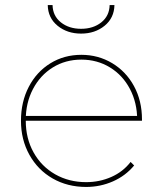

<svg xmlns="http://www.w3.org/2000/svg" viewBox="-20 -737 653 760"><path d="M63 -259Q63 -334 94 -393.5Q125 -453 179.5 -486.5Q234 -520 302 -520Q369 -520 424 -487Q479 -454 510.5 -396Q542 -338 542 -264Q542 -262 542 -259H74V-278H531L523 -263Q523 -330 494.5 -384.5Q466 -439 415.5 -470Q365 -501 302 -501Q239 -501 189 -470Q139 -439 110.5 -384.5Q82 -330 82 -263V-259Q82 -189 113 -133.5Q144 -78 198.5 -47Q253 -16 321 -16Q374 -16 420.5 -36.5Q467 -57 497 -96L511 -82Q477 -41 427 -19Q377 3 321 3Q247 3 188.5 -30.5Q130 -64 96.5 -124Q63 -184 63 -259ZM169 -717H188Q189 -674 221 -648.5Q253 -623 301 -623Q349 -623 381 -648.5Q413 -674 414 -717H433Q432 -666 394 -635Q356 -604 301 -604Q246 -604 208 -635Q170 -666 169 -717Z"/></svg>

Font: iiserrat Thin
Style: Regular
Weight: 100
Designer: Akira Ohta
Foundry: Akira Ohta
Version: Version 1.200;Glyphs 3.3.1 (3343)